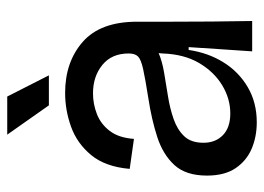

<svg xmlns="http://www.w3.org/2000/svg" viewBox="-122 -612 747 544"><g transform="rotate(-90 252.0 -340.5)"><path d="M177 13Q136 13 102 -1.5Q68 -16 47 -47Q26 -78 26 -128Q26 -188 56 -220.5Q86 -253 135.5 -269Q185 -285 244 -294Q301 -303 328 -309Q355 -315 363.5 -323.5Q372 -332 372 -350Q372 -398 339.5 -424.5Q307 -451 259 -451Q229 -451 200.5 -440Q172 -429 152.5 -403.5Q133 -378 130 -335L45 -347Q51 -416 84 -456Q117 -496 164 -513Q211 -530 260 -530Q348 -530 405 -480Q462 -430 462 -326V-228Q462 -171 462.5 -114Q463 -57 464 0H378Q381 -46 384 -89Q387 -132 390 -180H382Q374 -125 347 -81.5Q320 -38 276.5 -12.5Q233 13 177 13ZM202 -62Q244 -62 282 -85Q320 -108 345 -150.5Q370 -193 372 -254L373 -265Q350 -255 317.5 -249.5Q285 -244 250.5 -238.5Q216 -233 186 -222.5Q156 -212 137.5 -192.5Q119 -173 119 -138Q119 -104 140.5 -83Q162 -62 202 -62ZM225 -576 142 -694H250L310 -576Z"/></g></svg>

Font: Bricolage Grotesque 48pt
Style: Regular
Weight: 400
Designer: Mathieu Triay
Foundry: Atelier Triay
Version: Version 1.000; ttfautohint (v1.8.4.7-5d5b);gftools[0.9.32]